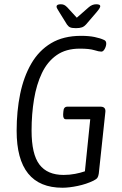

<svg xmlns="http://www.w3.org/2000/svg" viewBox="-20 -874 570 900"><path d="M273 6Q58 6 58 -261Q58 -353 74.5 -433.5Q91 -514 126.5 -575.5Q162 -637 219.5 -671.5Q277 -706 360 -706Q397 -706 423.5 -700.5Q450 -695 467 -687Q478 -683 478 -670Q478 -658 471 -645Q464 -632 455 -632Q444 -632 421.5 -639Q399 -646 354 -646Q289 -646 245.5 -615.5Q202 -585 176.5 -531.5Q151 -478 139.5 -408.5Q128 -339 128 -262Q128 -151 165 -102.5Q202 -54 278 -54Q306 -54 332 -59Q358 -64 378 -71L403 -315H289Q275 -315 276 -338L277 -351Q278 -374 296 -374H451Q476 -374 474 -350L443 -60Q441 -47 436.5 -40.5Q432 -34 418 -27Q385 -11 344.5 -2.5Q304 6 273 6ZM431 -854Q450 -854 450 -845Q450 -837 432 -816L383 -759Q375 -750 364.5 -746Q354 -742 336 -742Q317 -742 308.5 -746Q300 -750 294 -759L258 -817Q253 -825 249 -832Q245 -839 245 -843Q245 -854 265 -854Q274 -854 280.5 -851Q287 -848 295 -840L340 -791L396 -840Q412 -854 431 -854Z"/></svg>

Font: Asap Condensed Condensed Light
Style: Italic
Weight: 300
Width: 3
Italic angle: -6°
Designer: Pablo Cosgaya
Foundry: Omnibus-Type
Version: Version 3.001; ttfautohint (v1.8.4.7-5d5b)